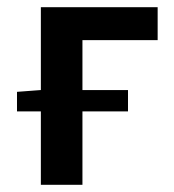

<svg xmlns="http://www.w3.org/2000/svg" viewBox="-20 -511 481 531"><path d="M27 -203V-257L93 -262V-491H416V-400H208V-262H334V-203H208V0H93V-203Z"/></svg>

Font: Giro Sans Semibold
Style: Regular
Weight: 600
Designer: Paul D. Hunt
Foundry: Adobe Systems Incorporated
Version: Version 1.000;PS 1.0;hotconv 1.0.88;makeotf.lib2.5.647800